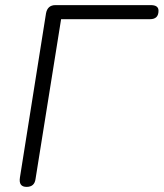

<svg xmlns="http://www.w3.org/2000/svg" viewBox="-20 -725 640 751"><path d="M84 6Q52 6 58 -31L160 -673Q166 -705 197 -705H570Q600 -705 600 -683Q600 -650 567 -650H219L119 -25Q115 6 84 6Z"/></svg>

Font: Nunito Light
Style: Italic
Weight: 300
Italic angle: -9°
Designer: Vernon Adams
Foundry: Vernon Adams
Version: Version 3.601; ttfautohint (v1.8.2.53-6de2)